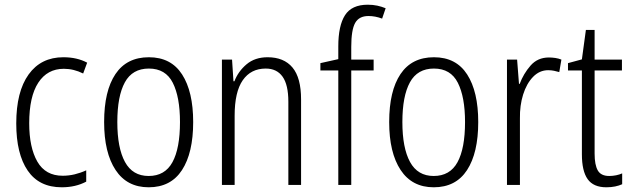

<svg xmlns="http://www.w3.org/2000/svg" viewBox="-20 -785 2680 815"><path d="M242 10Q146 10 97.5 -61Q49 -132 49 -261Q49 -396 101.5 -469Q154 -542 249 -542Q307 -542 350 -519L333 -473Q293 -493 251 -493Q181 -493 142.5 -434Q104 -375 104 -262Q104 -159 138.5 -99Q173 -39 246 -39Q272 -39 297 -45Q322 -51 346 -62V-14Q301 10 242 10Z M800 -267Q800 -136 752.5 -63Q705 10 611 10Q519 10 470.5 -63.5Q422 -137 422 -267Q422 -399 470 -470.5Q518 -542 612 -542Q706 -542 753 -469Q800 -396 800 -267ZM478 -267Q478 -157 510.5 -97.5Q543 -38 611 -38Q680 -38 712 -96.5Q744 -155 744 -267Q744 -373 713.5 -433.5Q683 -494 612 -494Q542 -494 510 -435.5Q478 -377 478 -267Z M1116 -542Q1185 -542 1221.5 -498.5Q1258 -455 1258 -363V0H1204V-353Q1204 -425 1179.5 -459.5Q1155 -494 1108 -494Q1045 -494 1010.5 -444.5Q976 -395 976 -294V0H922V-532H965L971 -440H975Q991 -482 1026.5 -512Q1062 -542 1116 -542Z M1566 -486H1471V0H1416V-486H1340V-517L1416 -534V-588Q1416 -676 1444.5 -720.5Q1473 -765 1541 -765Q1563 -765 1581.5 -761Q1600 -757 1617 -750L1602 -706Q1573 -717 1544 -717Q1504 -717 1487.5 -687.5Q1471 -658 1471 -586V-532H1566Z M2010 -267Q2010 -136 1962.5 -63Q1915 10 1821 10Q1729 10 1680.5 -63.5Q1632 -137 1632 -267Q1632 -399 1680 -470.5Q1728 -542 1822 -542Q1916 -542 1963 -469Q2010 -396 2010 -267ZM1688 -267Q1688 -157 1720.5 -97.5Q1753 -38 1821 -38Q1890 -38 1922 -96.5Q1954 -155 1954 -267Q1954 -373 1923.5 -433.5Q1893 -494 1822 -494Q1752 -494 1720 -435.5Q1688 -377 1688 -267Z M2310 -541Q2323 -541 2337 -539Q2351 -537 2363 -532L2354 -479Q2344 -482 2332 -484.5Q2320 -487 2307 -487Q2270 -487 2242.5 -458.5Q2215 -430 2200.5 -383.5Q2186 -337 2187 -282V0H2132V-532H2175L2183 -429H2186Q2202 -472 2232 -506.5Q2262 -541 2310 -541Z M2566 -38Q2581 -38 2595.5 -41Q2610 -44 2621 -49V-3Q2608 3 2591 6.5Q2574 10 2554 10Q2499 10 2474.5 -24.5Q2450 -59 2450 -130V-486H2391V-517L2450 -533L2467 -658H2504V-532H2620V-486H2504V-133Q2504 -85 2517.5 -61.5Q2531 -38 2566 -38Z"/></svg>

Font: Noto Sans Gurmukhi Condensed Light
Style: Regular
Weight: 300
Width: 3
Designer: Jelle Bosma - Monotype Design Team
Foundry: Monotype Imaging Inc.
Version: Version 2.004; ttfautohint (v1.8.4.7-5d5b)